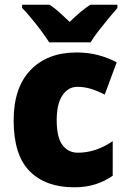

<svg xmlns="http://www.w3.org/2000/svg" viewBox="-20 -786 540 816"><path d="M295 10Q174 10 106 -58.5Q38 -127 38 -274Q38 -414 110 -488.5Q182 -563 305 -563Q354 -563 396.5 -552Q439 -541 476 -521L425 -384Q394 -400 366 -408.5Q338 -417 309 -417Q270 -417 245.5 -381Q221 -345 221 -275Q221 -202 245.5 -169.5Q270 -137 311 -137Q387 -137 459 -186V-39Q426 -16 386 -3Q346 10 295 10ZM189 -606Q176 -627 155.5 -654.5Q135 -682 113 -708.5Q91 -735 74 -752V-766H191Q213 -751 232.5 -733.5Q252 -716 276 -693Q300 -716 321 -734Q342 -752 364 -766H479V-752Q463 -734 441.5 -708Q420 -682 399 -655Q378 -628 365 -606Z"/></svg>

Font: Noto Sans Myanmar UI SemiCondensed Black
Style: Regular
Weight: 900
Width: 4
Designer: Monotype Design Team
Foundry: Monotype Imaging Inc.
Version: Version 2.103; ttfautohint (v1.8.4.7-5d5b)